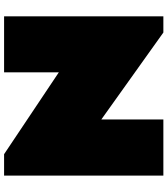

<svg xmlns="http://www.w3.org/2000/svg" viewBox="40 -860 820 940"><g transform="rotate(90 450.0 -390.0)"><path d="M60.1 -779.8H139.2L564.9 -476.1V-779.8H839.8V0H734.9L334 -268.1V0H60.1Z"/></g></svg>

Font: Rammetto One
Style: Regular
Weight: 400
Designer: Vernon Adams
Foundry: Vernon Adams
Version: Version 1.100; ttfautohint (v1.8.4.7-5d5b)